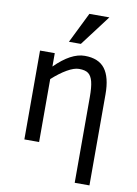

<svg xmlns="http://www.w3.org/2000/svg" viewBox="-102 -831 775 1090"><g transform="rotate(10 285.5 -286.5)"><path d="M492.2 192.9H407.2V-301.8Q407.2 -358.4 399.2 -389.9Q391.1 -421.4 373.5 -434.8Q356 -448.2 319.8 -448.2Q291 -448.2 251 -425Q210.9 -401.9 168 -362.8V0H83V-512.2H168V-435.1Q259.8 -526.9 338.9 -526.9Q418.9 -526.9 455.6 -478.5Q492.2 -430.2 492.2 -332ZM304.7 -589.8H235.8L322.8 -766.1H438Z"/></g></svg>

Font: Lorenzo Sans
Style: Regular
Weight: 400
Foundry: Intel Corporation
Version: Version 1.00; ttfautohint (v1.5)